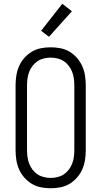

<svg xmlns="http://www.w3.org/2000/svg" viewBox="-20 -995 540 1023"><path d="M250 8Q224 8 198 3Q172 -2 149.5 -15.5Q127 -29 109.5 -49Q92 -69 81.5 -93Q71 -117 67 -143Q63 -169 63 -195V-540Q63 -566 67 -592Q71 -618 81.5 -642Q92 -666 109.5 -686Q127 -706 149.5 -719.5Q172 -733 198 -738Q224 -743 250 -743Q276 -743 302 -738Q328 -733 350.5 -719.5Q373 -706 390.5 -686Q408 -666 418.5 -642Q429 -618 433 -592Q437 -566 437 -540V-195Q437 -169 433 -143Q429 -117 418.5 -93Q408 -69 390.5 -49Q373 -29 350.5 -15.5Q328 -2 302 3Q276 8 250 8ZM250 -47Q268 -47 286.5 -51.5Q305 -56 320 -66Q335 -76 346.5 -91Q358 -106 364.5 -123Q371 -140 373.5 -158.5Q376 -177 376 -195V-540Q376 -558 373.5 -576.5Q371 -595 364.5 -612Q358 -629 346.5 -644Q335 -659 320 -669Q305 -679 286.5 -683.5Q268 -688 250 -688Q232 -688 213.5 -683.5Q195 -679 180 -669Q165 -659 153.5 -644Q142 -629 135.5 -612Q129 -595 126.5 -576.5Q124 -558 124 -540V-195Q124 -177 126.5 -158.5Q129 -140 135.5 -123Q142 -106 153.5 -91Q165 -76 180 -66Q195 -56 213.5 -51.5Q232 -47 250 -47ZM241 -799 199 -831 312 -975 363 -935Z"/></svg>

Font: Iosevka Curly Slab Light
Style: Regular
Weight: 300
Monospace: yes
Designer: Belleve Invis
Foundry: Belleve Invis
Version: Version 22.1.2; ttfautohint (v1.8.4)